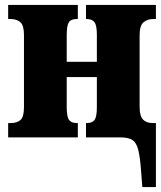

<svg xmlns="http://www.w3.org/2000/svg" viewBox="-20 -556 653 777"><path d="M551 137Q547 80 539.5 50.5Q532 21 515.5 10.5Q499 0 468 0H328V-58H331Q353 -58 362.5 -70.5Q372 -83 372 -122V-244H250V-122Q250 -83 259.5 -70.5Q269 -58 291 -58H295V0H13V-58H23Q49 -58 63 -70.5Q77 -83 77 -122V-415Q77 -453 62.5 -466Q48 -479 23 -479H13V-536H295V-479H290Q267 -479 258.5 -465.5Q250 -452 250 -414V-306H372V-415Q372 -453 362.5 -466Q353 -479 331 -479H328V-536H611V-479H601Q576 -479 560.5 -465.5Q545 -452 545 -414V-124Q545 -87 558.5 -72.5Q572 -58 598 -58H611V201H556Z"/></svg>

Font: Noto Serif Condensed Black
Style: Regular
Weight: 900
Width: 3
Designer: Monotype Design Team
Foundry: Monotype Imaging Inc.
Version: Version 2.015; ttfautohint (v1.8.4.7-5d5b)